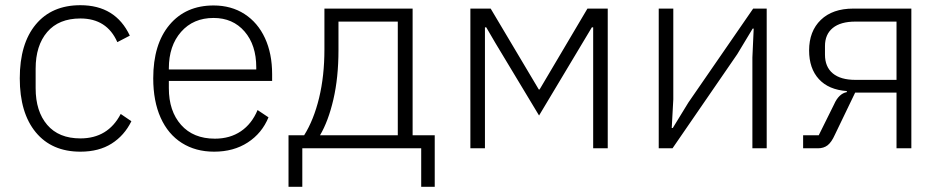

<svg xmlns="http://www.w3.org/2000/svg" viewBox="-20 -570 3621 738"><path d="M56 -269Q56 -402 117.5 -476Q179 -550 289 -550Q424 -550 479 -433L431 -408Q391 -499 289 -499Q206 -499 161.5 -447Q117 -395 117 -306V-231Q117 -142 161.5 -90Q206 -38 289 -38Q395 -38 444 -132L485 -104Q458 -49 409 -18Q360 13 289 13Q179 13 117.5 -61.5Q56 -136 56 -269Z M569 -269Q569 -400 631.5 -474.5Q694 -549 801 -549Q869 -549 920 -516Q971 -483 998.5 -423.5Q1026 -364 1026 -285V-259H629V-231Q629 -143 676 -90Q723 -37 806 -37Q864 -37 906 -65.5Q948 -94 970 -147L1012 -119Q987 -58 932.5 -22.5Q878 13 803 13Q732 13 679 -20.5Q626 -54 597.5 -117.5Q569 -181 569 -269ZM629 -303H965V-311Q965 -397 920 -449Q875 -501 801 -501Q723 -501 676 -447.5Q629 -394 629 -307Z M1149 -50Q1186 -109 1206.5 -193.5Q1227 -278 1227 -380V-537H1566V-50H1651V148H1599V0H1142V148H1089V-50ZM1509 -50V-487H1281V-377Q1281 -272 1261.5 -188Q1242 -104 1210 -50Z M1844 0H1788V-537H1866L2051 -226H2054L2238 -537H2316V0H2260V-465H2255L2052 -126L1884 -405L1849 -465H1844Z M2512 0V-537H2568V-188L2562 -78H2566L2626 -176L2875 -537H2927V0H2872V-349L2877 -460H2873L2814 -362L2565 0Z M3067 -50H3127L3186 -169Q3204 -210 3235 -216V-220Q3165 -225 3127.5 -266Q3090 -307 3090 -376Q3090 -450 3135 -493.5Q3180 -537 3260 -537H3483V0H3426V-214H3267L3189 -52Q3176 -23 3161 -11.5Q3146 0 3124 0H3067ZM3426 -263V-487H3268Q3211 -487 3181 -462.5Q3151 -438 3151 -393V-360Q3151 -313 3181 -288Q3211 -263 3268 -263Z"/></svg>

Font: IBM Plex Sans JP Light
Style: Regular
Weight: 300
Designer: Mike Abbink; Paul van der Laan; Pieter van Rosmalen; Wujin Sim; Yejin Wi; Jinhee Kim; Boomi Park; Yona Kim; Kichan Ma
Foundry: Sandoll Inc.
Version: Version 1.002